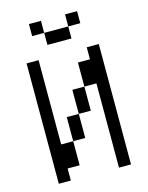

<svg xmlns="http://www.w3.org/2000/svg" viewBox="-121 -887 742 963"><g transform="rotate(-15 250.0 -406.0)"><path d="M187.5 -750H125V-812.5H187.5ZM62.5 -625H125V-187.5H187.5V-62.5H125V0H62.5ZM187.5 -312.5H250V-187.5H187.5ZM187.5 -750H312.5V-687.5H187.5ZM250 -437.5H312.5V-312.5H250ZM312.5 -562.5H375V-625H437.5V0H375V-437.5H312.5ZM312.5 -812.5H375V-750H312.5Z"/></g></svg>

Font: 寒蝉点阵体 16px
Style: Regular
Weight: 400
Designer: Designed by Warren2060
Foundry: ChillType
Version: Version 1.000